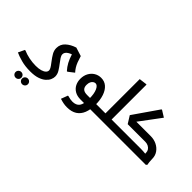

<svg xmlns="http://www.w3.org/2000/svg" viewBox="-95 -1448 2540 2540"><g transform="rotate(45 1175.0 -178.0)"><path d="M252 403Q229 403 213.5 387.5Q198 372 198 350Q198 327 214 311.5Q230 296 252 296Q275 296 290.5 311.5Q306 327 306 350Q306 372 290 387.5Q274 403 252 403ZM374 403Q351 403 335.5 387.5Q320 372 320 350Q320 327 336 311.5Q352 296 374 296Q397 296 412.5 311.5Q428 327 428 350Q428 372 412 387.5Q396 403 374 403Z M328 208Q232 208 156.5 187Q81 166 37 145L79 56H89Q142 79 204 91.5Q266 104 328 104Q383 104 420.5 93Q458 82 477.5 63.5Q497 45 497 22Q497 7 485.5 -14.5Q474 -36 441 -78Q400 -131 377.5 -171Q355 -211 355 -255Q355 -327 407 -374.5Q459 -422 538 -447L659 -409Q674 -358 688.5 -320.5Q703 -283 721 -254.5Q739 -226 762 -201L681 -138H670Q633 -179 606.5 -227.5Q580 -276 560 -342Q536 -334 515.5 -321.5Q495 -309 482.5 -292.5Q470 -276 470 -255Q470 -230 488.5 -202Q507 -174 532 -142Q561 -105 586.5 -64Q612 -23 612 22Q612 50 598 82Q584 114 551 143Q518 172 463.5 190Q409 208 328 208Z M1062 0Q999 0 955 -26Q911 -52 889 -95.5Q867 -139 867 -193Q867 -253 892 -299Q917 -345 959.5 -371Q1002 -397 1054 -397Q1118 -397 1162 -358.5Q1206 -320 1229.5 -251.5Q1253 -183 1253 -92H1138Q1138 -183 1113.5 -238Q1089 -293 1052 -293Q1037 -293 1020.5 -282.5Q1004 -272 993 -250Q982 -228 982 -193Q982 -149 1006 -126.5Q1030 -104 1083 -104H1340V0ZM1008 200Q974 200 942 194Q910 188 873 176L909 81H919Q948 89 967 92.5Q986 96 1005 96Q1075 96 1106.5 54Q1138 12 1138 -92H1253Q1253 -1 1227 64.5Q1201 130 1147 165Q1093 200 1008 200ZM1340 0V-104Q1352 -104 1356 -90Q1360 -76 1360 -53Q1360 -31 1356 -15.5Q1352 0 1340 0Z M1511 0V-104H1627V0ZM1627 0V-104Q1639 -104 1643 -90.5Q1647 -77 1647 -53Q1647 -31 1643 -15.5Q1639 0 1627 0ZM1426 0V-745L1538 -759L1541 -751V-14L1526 0ZM1340 0V-104H1503V0ZM1340 0Q1329 0 1324.5 -15.5Q1320 -31 1320 -53Q1320 -76 1324.5 -90Q1329 -104 1340 -104Z M1764 -276 1670 -315 1913 -666H1923L2013 -610ZM1627 0V-104H2083Q2108 -104 2132.5 -102.5Q2157 -101 2173 -99Q2189 -97 2189 -97V0ZM1735 -211 1670 -315H2049V-211ZM2174 -117Q2174 -143 2159.5 -164.5Q2145 -186 2120 -198.5Q2095 -211 2063 -211H1865V-222L1877 -315H2063Q2123 -315 2174.5 -290Q2226 -265 2257.5 -220Q2289 -175 2289 -117ZM2185 0Q2181 -27 2177.5 -57Q2174 -87 2174 -117H2289Q2289 -87 2292 -60Q2295 -33 2299 -14L2284 0ZM1627 0Q1616 0 1611.5 -15.5Q1607 -31 1607 -53Q1607 -76 1611.5 -90Q1616 -104 1627 -104Z"/></g></svg>

Font: Fustat
Style: Bold
Weight: 700
Designer: Mohamed Gaber, Khaled Hosny, Laura Garcia Mut
Foundry: Kief Type Foundry, Alif Type Foundry, Hard Type Foundry
Version: Version 1.007